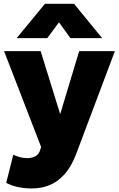

<svg xmlns="http://www.w3.org/2000/svg" viewBox="-20 -790 638 1032"><path d="M152 223Q114.5 223 78.8 215.8Q43 208.5 13.5 193L51.5 41.5Q68 50 88 55Q108 60 126 60Q151 60 170 50Q189 40 196 16L201 0L2 -515H198.5L303.5 -176.5L405.5 -515H597.5L387 44Q360.5 110.5 324 149.8Q287.5 189 244 206Q200.5 223 152 223ZM69.5 -585 221.5 -769.5H378L529 -585H358.5L297 -670L234 -585Z"/></svg>

Font: Geologica Cursive ExtraBold
Style: Regular
Weight: 800
Designer: Sindre Bremnes, Frode Helland
Foundry: Monokrom Skriftforlag AS
Version: Version 1.010;gftools[0.9.28]